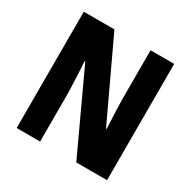

<svg xmlns="http://www.w3.org/2000/svg" viewBox="-159 -867 1014 1021"><g transform="rotate(30 348.0 -357.0)"><path d="M626 0H437L210 -489H206Q210 -431 211.5 -385.5Q213 -340 215 -303V0H71V-714H259L484 -235H488Q485 -291 483.5 -333.5Q482 -376 481 -415V-714H626Z"/></g></svg>

Font: Noto Sans Gujarati UI Condensed ExtraBold
Style: Regular
Weight: 800
Width: 3
Designer: Jelle Bosma - Monotype Design Team, Universal Thirst
Foundry: Monotype Imaging Inc.
Version: Version 2.106; ttfautohint (v1.8.4.7-5d5b)